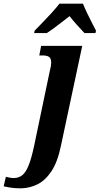

<svg xmlns="http://www.w3.org/2000/svg" viewBox="-154 -786 543 1046"><path d="M-39 240Q-69 240 -90.5 237Q-112 234 -134 229L-122 177Q-115 179 -102.5 181.5Q-90 184 -80 184Q-51 184 -31.5 167.5Q-12 151 3 112.5Q18 74 32 8L117 -398Q121 -413 123 -425Q125 -437 125 -444Q125 -467 114 -475.5Q103 -484 77 -484H60L70 -536H294L178 8Q160 96 126.5 146.5Q93 197 50.5 218Q8 239 -39 240ZM35 -619Q53 -638 78 -663.5Q103 -689 127.5 -716Q152 -743 170 -766H298Q306 -745 319 -718Q332 -691 345.5 -664.5Q359 -638 369 -619L366 -606H306Q290 -623 265.5 -650Q241 -677 225 -698Q195 -675 161.5 -649Q128 -623 101 -606H32Z"/></svg>

Font: Noto Serif SemiCondensed
Style: Bold Italic
Weight: 700
Width: 4
Italic angle: -12°
Designer: Monotype Design Team
Foundry: Monotype Imaging Inc.
Version: Version 2.014